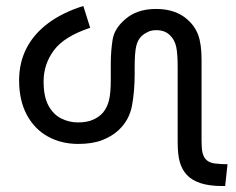

<svg xmlns="http://www.w3.org/2000/svg" viewBox="-20 -623 790 643"><path d="M724 0Q681 0 652 -9.5Q623 -19 606 -37Q590 -54 582.5 -79Q575 -104 575 -148V-398Q575 -444 570 -466.5Q565 -489 551 -503Q534 -522 503 -522Q488 -522 476 -516.5Q464 -511 455 -503Q441 -490 436 -467.5Q431 -445 431 -398V-375Q431 -317 422 -269Q413 -221 378 -188Q356 -167 323 -154Q290 -141 242 -141Q185 -141 140 -166Q95 -191 69.5 -239Q44 -287 44 -354Q44 -413 68.5 -461Q93 -509 141 -545Q189 -581 259 -603L282 -530Q195 -501 160.5 -454.5Q126 -408 126 -350Q126 -299 142.5 -269Q159 -239 185.5 -226Q212 -213 241 -213Q271 -213 291.5 -222Q312 -231 325 -246Q339 -263 345 -287Q351 -311 351 -356V-410Q351 -451 357 -489.5Q363 -528 400 -559Q418 -575 443.5 -584Q469 -593 503 -593Q536 -593 562 -584Q588 -575 606 -559Q632 -537 643.5 -506.5Q655 -476 655 -423V-152Q655 -125 658 -112.5Q661 -100 667 -92Q678 -78 699.5 -75.5Q721 -73 742 -73L734 0Z"/></svg>

Font: guzrati15
Style: Regular
Weight: 400
Designer: Jelle Bosma - Monotype Design Team
Foundry: Monotype Imaging Inc.
Version: Version 2.006